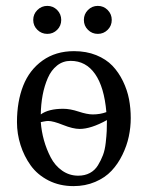

<svg xmlns="http://www.w3.org/2000/svg" viewBox="-20 -614 495 646"><path d="M117.2 -203.1Q119.6 -171.9 127.9 -142.1Q136.2 -112.3 150.6 -84.5Q165 -56.6 189.2 -39.8Q213.4 -22.9 243.2 -22.9Q265.6 -22.9 282.5 -32Q299.3 -41 309.6 -57.9Q319.8 -74.7 326.4 -92Q333 -109.4 335.7 -133.5Q338.4 -157.7 339.1 -173.6Q339.8 -189.5 339.8 -210Q286.1 -180.2 248 -180.2Q225.6 -180.2 192.1 -193.6Q158.7 -207 142.1 -207Q136.2 -207 127 -205.1Q117.7 -203.1 117.2 -203.1ZM337.9 -236.8Q330.6 -321.3 299.8 -365.2Q269 -409.2 217.8 -409.2Q191.9 -409.2 172.1 -393.6Q152.3 -377.9 140.9 -351.6Q129.4 -325.2 123.5 -294.2Q117.7 -263.2 117.2 -229Q143.1 -248 192.9 -248Q215.8 -248 244.6 -238.5Q273.4 -229 292 -229Q316.9 -229 337.9 -236.8ZM37.1 -203.1Q37.1 -272.5 58.1 -325.7Q79.1 -378.9 123.3 -410.4Q167.5 -441.9 229 -441.9Q270.5 -441.9 303.7 -428.5Q336.9 -415 358.2 -392.8Q379.4 -370.6 393.8 -340.8Q408.2 -311 414.1 -280.3Q419.9 -249.5 419.9 -216.8Q419.9 -185.5 413.3 -154.5Q406.7 -123.5 391.8 -93Q377 -62.5 355.2 -39.3Q333.5 -16.1 300.3 -2Q267.1 12.2 227.1 12.2Q180.7 12.2 143.3 -6.8Q106 -25.9 83.5 -57.1Q61 -88.4 49.1 -126Q37.1 -163.6 37.1 -203.1ZM105.7 -513.7Q91.8 -527.3 91.8 -546.9Q91.8 -566.4 105.7 -580.3Q119.6 -594.2 139.2 -594.2Q158.7 -594.2 172.4 -580.3Q186 -566.4 186 -546.9Q186 -527.3 172.4 -513.7Q158.7 -500 139.2 -500Q119.6 -500 105.7 -513.7ZM275.9 -513.7Q262.2 -527.3 262.2 -546.9Q262.2 -566.4 275.9 -580.3Q289.6 -594.2 309.1 -594.2Q328.6 -594.2 342.3 -580.3Q356 -566.4 356 -546.9Q356 -527.3 342.3 -513.7Q328.6 -500 309.1 -500Q289.6 -500 275.9 -513.7Z"/></svg>

Font: Common Serif
Style: Regular
Weight: 400
Designer: Philipp H. Poll, Khaled Hosny
Foundry: Stefan Peev, Context Ltd.
Version: Version 1.026